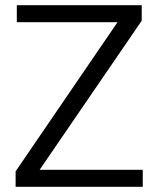

<svg xmlns="http://www.w3.org/2000/svg" viewBox="-20 -720 610 740"><path d="M40.2 0V-59.6L433 -634.5H44.8V-700H526.2V-640.2L132.7 -65.5H530.2V0Z"/></svg>

Font: Envelope Sans Variable
Style: Regular
Weight: 500
Designer: Andreas Rasmussen / Norman Anderson
Foundry: mail.de GmbH
Version: Version 1.150